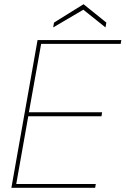

<svg xmlns="http://www.w3.org/2000/svg" viewBox="-20 -890 595 910"><path d="M34 0 158 -700H555L552 -682H175L117 -358H464L461 -339H114L57 -18H434L431 0ZM232 -760 236 -783 376 -870 484 -783 480 -760 375 -844Z"/></svg>

Font: DM Sans 24pt Thin
Style: Italic
Weight: 250
Italic angle: -10°
Designer: Colophon Foundry, Jonny Pinhorn
Foundry: Colophon Foundry
Version: Version 4.004;gftools[0.9.30]